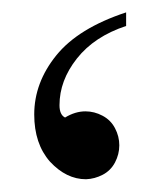

<svg xmlns="http://www.w3.org/2000/svg" viewBox="-20 -274 245 304"><path d="M179.7 -254.4V-232.9Q129.4 -216.3 101.8 -181.4Q74.2 -146.5 74.2 -107.4Q74.2 -92.3 83 -87.9Q99.1 -97.7 115.2 -97.7Q129.4 -97.7 142.3 -90.8Q155.3 -84 162.1 -71Q168.9 -58.1 168.9 -43.9Q168.9 -29.8 162.1 -16.8Q155.3 -3.9 142.6 2.7Q129.9 9.3 116.2 9.8Q85 9.8 59.1 -18.1Q34.2 -46.4 34.2 -92.8Q34.2 -143.1 69.1 -186.3Q104 -229.5 179.7 -254.4Z"/></svg>

Font: Catrinity
Style: Regular
Weight: 400
Designer: Alexander Lange
Foundry: High-Logic / Made with FontCreator
Version: Version 2.090;May 20, 2024;FontCreator 15.0.0.2974 64-bit